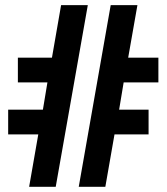

<svg xmlns="http://www.w3.org/2000/svg" viewBox="-20 -718 640 738"><path d="M92 0H194.2L317.5 -698.2H214.8L179.7 -496.4H48.7V-401.3H162.3L144.9 -296.5H11.4V-201.3H127.1ZM282.7 0H384.9L420.1 -201.3H551.1V-296.5H437.9L455.3 -401.3H588.8V-496.4H472.7L508.2 -698.2H405.5Z"/></svg>

Font: Margiela Mono SemiBold
Style: Regular
Weight: 600
Designer: Mike Abbink, Paul van der Laan, Pieter van Rosmalen
Foundry: Bold Monday
Version: Version 2.003 2021